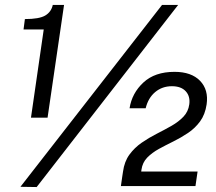

<svg xmlns="http://www.w3.org/2000/svg" viewBox="-20 -751 872 775"><path d="M105 -276 156.5 -632H75L80.5 -674Q138.5 -674 162.8 -688.5Q187 -703 193 -731H238.5L172 -276ZM128 4 62.5 3 634 -731H699ZM468 0 473.5 -38.5 476.5 -58Q482 -99 502.5 -127Q523 -155 552 -175Q581 -195 612.5 -211Q644 -227 672.5 -243.2Q701 -259.5 720.5 -280Q740 -300.5 744 -329.5Q748.5 -362 729.8 -382.5Q711 -403 674 -403Q634.5 -403 606.2 -379.2Q578 -355.5 568 -314H503Q512.5 -375 558.8 -418Q605 -461 684.5 -461Q752.5 -461 787.5 -424.8Q822.5 -388.5 814 -329.5Q808 -289 787.8 -261.2Q767.5 -233.5 739.2 -214.5Q711 -195.5 680 -180.2Q649 -165 621.2 -149.8Q593.5 -134.5 574.2 -114.8Q555 -95 551 -66L550 -58.5H777.5L769 0Z"/></svg>

Font: Public Sans Thin Medium
Style: Italic
Weight: 500
Italic angle: -8°
Version: Version 2.001